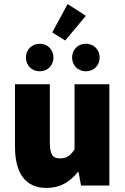

<svg xmlns="http://www.w3.org/2000/svg" viewBox="-20 -916 618 948"><path d="M210 12C278 12 324 -18 364 -66H368L380 0H520V-500H348V-178C326 -146 308 -134 276 -134C242 -134 226 -150 226 -214V-500H54V-192C54 -68 100 12 210 12ZM302 -716 404 -838 314 -896 238 -756ZM176 -564C216 -564 244 -594 244 -632C244 -670 216 -700 176 -700C136 -700 108 -670 108 -632C108 -594 136 -564 176 -564ZM404 -564C444 -564 472 -594 472 -632C472 -670 444 -700 404 -700C364 -700 336 -670 336 -632C336 -594 364 -564 404 -564Z"/></svg>

Font: Giro Sans Black
Style: Regular
Weight: 900
Designer: Paul D. Hunt
Foundry: Adobe Systems Incorporated
Version: Version 1.000;PS 1.0;hotconv 1.0.88;makeotf.lib2.5.647800